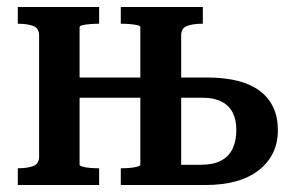

<svg xmlns="http://www.w3.org/2000/svg" viewBox="-20 -530 832 550"><path d="M92 -81V-428Q92 -449 75.5 -455.5Q59 -462 32 -462H31V-510H264V-462H261Q251 -462 238.5 -461Q226 -460 217 -458Q208 -456 208 -452V-58Q208 -55 217 -52.5Q226 -50 238.5 -49Q251 -48 261 -48H264V0H31V-48H32Q59 -48 75.5 -54.5Q92 -61 92 -81ZM158 -250V-308H439V-250ZM499 -429V-58H556Q591 -58 613.5 -70Q636 -82 646.5 -104.5Q657 -127 657 -157Q657 -187 646.5 -207.5Q636 -228 614.5 -239Q593 -250 561 -250H481V-308H573Q674 -308 725 -269Q776 -230 776 -157Q776 -86 722 -43Q668 0 568 0H326V-48H329Q339 -48 351.5 -49Q364 -50 373 -52.5Q382 -55 382 -58V-452Q382 -456 373 -458Q364 -460 352 -461Q340 -462 329 -462H326V-510H561V-462H559Q532 -462 515.5 -455.5Q499 -449 499 -429Z"/></svg>

Font: Roboto Serif 28pt Condensed Medium
Style: Regular
Weight: 500
Width: 3
Designer: Greg Gazdowicz
Foundry: Commercial Type
Version: Version 1.008